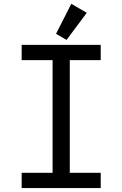

<svg xmlns="http://www.w3.org/2000/svg" viewBox="-20 -962 626 982"><path d="M344.7 -942.4 423.8 -896.5 320.3 -757.8 266.6 -789.1ZM90.8 0V-78.1H249V-654.3H90.8V-732.4H495.1V-654.3H336.9V-78.1H495.1V0Z"/></svg>

Font: Consola Mono
Style: Book
Weight: 400
Monospace: yes
Version: Version 2.001